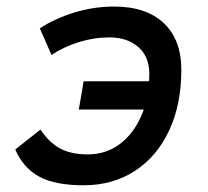

<svg xmlns="http://www.w3.org/2000/svg" viewBox="-20 -547 626 577"><path d="M230.5 9.8Q146.5 9.8 98.4 -15.9Q50.3 -41.5 25.9 -97.7L101.6 -157.7Q127.4 -118.7 160.6 -100.8Q193.8 -83 244.1 -83Q297.4 -83 338.9 -113.3Q380.4 -143.6 404.5 -198.5Q428.7 -253.4 428.7 -326.7Q428.2 -377.9 395 -406.2Q361.8 -434.6 309.1 -434.6Q262.2 -434.6 216.8 -420.4Q171.4 -406.2 134.8 -381.8L99.6 -461.9Q146.5 -492.2 204.6 -509.8Q262.7 -527.3 323.2 -527.3Q419.4 -527.3 472.2 -477.5Q524.9 -427.7 524.9 -337.4Q524.9 -232.9 488.3 -154.8Q451.7 -76.7 385.5 -33.4Q319.3 9.8 230.5 9.8ZM216.8 -217.8 231.4 -302.7H509.3L494.6 -217.8Z"/></svg>

Font: Cascadia Code PL
Style: Italic
Weight: 400
Italic angle: -10°
Monospace: yes
Designer: Aaron Bell
Foundry: Saja Typeworks
Version: Version 2404.023